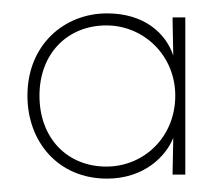

<svg xmlns="http://www.w3.org/2000/svg" viewBox="-20 -761 325 287"><path d="M139 -512C81 -512 39 -554 39 -618C39 -681 81 -723 139 -723C195 -723 242 -678 242 -618C242 -556 195 -512 139 -512ZM21 -618C21 -549 67 -494 140 -494C195 -494 228 -527 239 -555L238 -504V-500H257V-735H238V-729L239 -678C228 -711 196 -741 140 -741C76 -741 21 -694 21 -618Z"/></svg>

Font: Kreadon Extra Light
Style: Regular
Weight: 200
Designer: kohakuno
Foundry: StudioGnu
Version: Version 1.000;Glyphs 3.1.2 (3151)